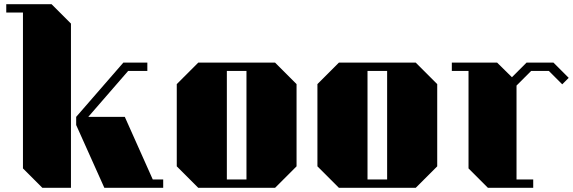

<svg xmlns="http://www.w3.org/2000/svg" viewBox="-20 -900 2745 920"><path d="M227 -880 320 -787V0H183L90 -93V-840H10V-880ZM762 -40V0H480L345 -301V-340L571 -600H686V-560H594L403 -340H578L712 -40Z M1401 -497V-103L1298 0H930L827 -103V-497L930 -600H1298ZM1067 -560V-40H1161V-560Z M2075 -497V-103L1972 0H1604L1501 -103V-497L1604 -600H1972ZM1741 -560V-40H1835V-560Z M2705 -527 2674 -496 2610 -560H2525L2455 -490V-40H2535V0H2318L2225 -93V-560H2145V-600H2362L2433 -530L2503 -600H2632Z"/></svg>

Font: Kumar One
Style: Regular
Weight: 400
Designer: Parimal Parmar
Foundry: Indian Type Foundry
Version: Version 1.000;PS 1.000;hotconv 1.0.88;makeotf.lib2.5.647800